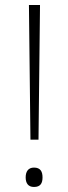

<svg xmlns="http://www.w3.org/2000/svg" viewBox="-20 -734 272 763"><path d="M133 -179 139 -714H95L101 -179ZM82 -29C82 -6 92 9 115 9C141 9 149 -6 149 -29C149 -52 141 -68 115 -68C92 -68 82 -52 82 -29Z"/></svg>

Font: Noto Sans Cherokee ExtraLight
Style: Regular
Weight: 200
Designer: Monotype Design Team
Foundry: Monotype Imaging Inc.
Version: Version 2.001